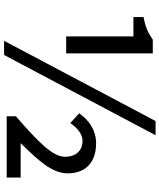

<svg xmlns="http://www.w3.org/2000/svg" viewBox="61 -850 799 962"><g transform="rotate(90 461.0 -368.5)"><path d="M657 -748H586L184 11H255ZM65 -688V-637H162V-300H247V-734H178C145 -711 117 -697 65 -688ZM562 -48V-2H869V-72H697C783 -161 848 -228 848 -308C848 -400 790 -450 698 -450C635 -450 583 -417 547 -365L596 -321C621 -356 651 -382 686 -382C734 -382 765 -348 765 -295C765 -231 689 -159 562 -48Z"/></g></svg>

Font: Bithumb Trading Sans Medium
Style: Regular
Weight: 500
Designer: Ham Hyungwon
Foundry: Bithumb
Version: Version 1.200;FEAKit 1.0